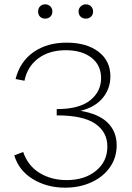

<svg xmlns="http://www.w3.org/2000/svg" viewBox="-20 -861 612 887"><path d="M156 -808Q156 -822 165 -831.5Q174 -841 189 -841Q203 -841 212.5 -831.5Q222 -822 222 -808Q222 -793 212.5 -784Q203 -775 189 -775Q174 -775 165 -784Q156 -793 156 -808ZM343 -808Q343 -822 353 -831.5Q363 -841 377 -841Q391 -841 400.5 -831.5Q410 -822 410 -808Q410 -793 400.5 -784Q391 -775 377 -775Q362 -775 352.5 -784Q343 -793 343 -808ZM519 -190Q519 -133 488 -88.5Q457 -44 402.5 -19Q348 6 281 6Q197 6 132 -33.5Q67 -73 46 -143L87 -159Q109 -95 163 -62Q217 -29 288 -29Q371 -29 423.5 -72Q476 -115 476 -184Q476 -251 420 -289.5Q364 -328 242 -328V-357Q346 -357 396.5 -397.5Q447 -438 447 -500Q447 -560 402.5 -594.5Q358 -629 284 -629Q207 -629 156.5 -591Q106 -553 93 -488L52 -496Q72 -576 134.5 -620Q197 -664 288 -664Q380 -664 435 -622Q490 -580 490 -508Q490 -452 455 -409Q420 -366 352 -349Q436 -335 477.5 -294Q519 -253 519 -190Z"/></svg>

Font: Ysabeau SC Light
Style: Regular
Weight: 300
Designer: Christian Thalmann (Catharsis Fonts)
Version: Version 0.003